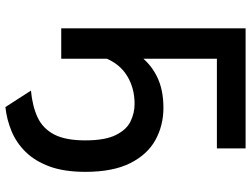

<svg xmlns="http://www.w3.org/2000/svg" viewBox="-132 -608 952 729"><g transform="rotate(90 344.5 -244.0)"><path d="M387 212 324.5 115Q383.5 109.5 426 89.8Q468.5 70 491 27Q513.5 -16 513.5 -91Q513.5 -166.5 493.2 -207.2Q473 -248 441.2 -263.2Q409.5 -278.5 375 -278.5Q315 -278.5 268.8 -250.2Q222.5 -222 200.5 -166L146 -197Q159 -251 189.5 -294.2Q220 -337.5 269.8 -362.8Q319.5 -388 390 -388Q457 -388 512.2 -357.5Q567.5 -327 600.2 -261.5Q633 -196 633 -91.5Q633 -11 612.5 44.5Q592 100 557.2 135.2Q522.5 170.5 478.2 188.8Q434 207 387 212ZM88 0V-700H544V-591H203.5V0Z"/></g></svg>

Font: Overpass SemiBold
Style: Regular
Weight: 600
Designer: Delve Withrington, Dave Bailey, Thomas Jockin
Foundry: Delve Fonts LLC
Version: Version 4.000